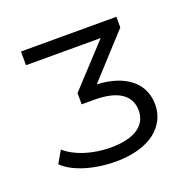

<svg xmlns="http://www.w3.org/2000/svg" viewBox="-84 -829 599 592"><g transform="rotate(-20 215.0 -532.5)"><path d="M355 -707V-742H42V-697H287L162 -562V-525H204C284 -525 321 -495 321 -447C321 -400 282 -369 202 -369C138 -369 84 -389 54 -416L31 -376C63 -344 129 -323 202 -323C316 -323 375 -378 375 -447C375 -515 324 -562 227 -567Z"/></g></svg>

Font: Talent
Style: Regular
Weight: 400
Designer: Mike Powis
Version: Version 1.001;hotconv 1.0.109;makeotfexe 2.5.65596